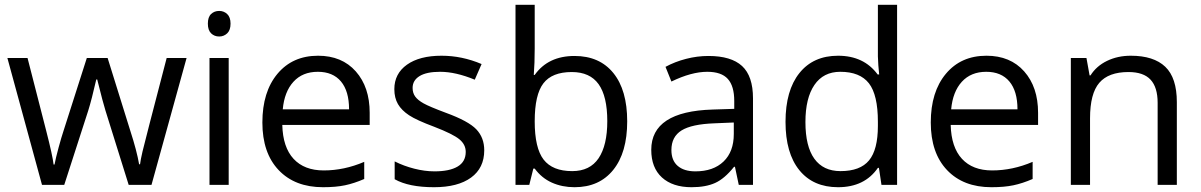

<svg xmlns="http://www.w3.org/2000/svg" viewBox="-20 -780 5065 810"><path d="M522.9 0 424.8 -314Q415.5 -342.8 390.1 -444.8H386.2Q366.7 -359.4 352.1 -313L251 0H157.2L11.2 -535.2H96.2Q147.9 -333.5 175 -228Q202.1 -122.6 206.1 -85.9H210Q215.3 -113.8 227.3 -158Q239.3 -202.1 248 -228L346.2 -535.2H434.1L529.8 -228Q557.1 -144 566.9 -86.9H570.8Q572.8 -104.5 581.3 -141.1Q589.8 -177.7 683.1 -535.2H767.1L619.1 0Z M944.8 0H863.8V-535.2H944.8ZM856.9 -680.2Q856.9 -708 870.6 -720.9Q884.3 -733.9 904.8 -733.9Q924.3 -733.9 938.5 -720.7Q952.6 -707.5 952.6 -680.2Q952.6 -652.8 938.5 -639.4Q924.3 -626 904.8 -626Q884.3 -626 870.6 -639.4Q856.9 -652.8 856.9 -680.2Z M1342.8 9.8Q1224.1 9.8 1155.5 -62.5Q1086.9 -134.8 1086.9 -263.2Q1086.9 -392.6 1150.6 -468.8Q1214.4 -544.9 1321.8 -544.9Q1422.4 -544.9 1481 -478.8Q1539.6 -412.6 1539.6 -304.2V-252.9H1170.9Q1173.3 -158.7 1218.5 -109.9Q1263.7 -61 1345.7 -61Q1432.1 -61 1516.6 -97.2V-24.9Q1473.6 -6.3 1435.3 1.7Q1397 9.8 1342.8 9.8ZM1320.8 -477.1Q1256.3 -477.1 1218 -435.1Q1179.7 -393.1 1172.9 -318.8H1452.6Q1452.6 -395.5 1418.5 -436.3Q1384.3 -477.1 1320.8 -477.1Z M2022.9 -146Q2022.9 -71.3 1967.3 -30.8Q1911.6 9.8 1811 9.8Q1704.6 9.8 1645 -23.9V-99.1Q1683.6 -79.6 1727.8 -68.4Q1772 -57.1 1813 -57.1Q1876.5 -57.1 1910.6 -77.4Q1944.8 -97.7 1944.8 -139.2Q1944.8 -170.4 1917.7 -192.6Q1890.6 -214.8 1812 -245.1Q1737.3 -272.9 1705.8 -293.7Q1674.3 -314.5 1658.9 -340.8Q1643.6 -367.2 1643.6 -403.8Q1643.6 -469.2 1696.8 -507.1Q1750 -544.9 1842.8 -544.9Q1929.2 -544.9 2011.7 -509.8L1982.9 -443.8Q1902.3 -477.1 1836.9 -477.1Q1779.3 -477.1 1750 -459Q1720.7 -440.9 1720.7 -409.2Q1720.7 -387.7 1731.7 -372.6Q1742.7 -357.4 1767.1 -343.8Q1791.5 -330.1 1860.8 -304.2Q1956.1 -269.5 1989.5 -234.4Q2022.9 -199.2 2022.9 -146Z M2403.8 -543.9Q2509.3 -543.9 2567.6 -471.9Q2626 -399.9 2626 -268.1Q2626 -136.2 2567.1 -63.2Q2508.3 9.8 2403.8 9.8Q2351.6 9.8 2308.3 -9.5Q2265.1 -28.8 2235.8 -68.8H2230L2212.9 0H2154.8V-759.8H2235.8V-575.2Q2235.8 -513.2 2231.9 -463.9H2235.8Q2292.5 -543.9 2403.8 -543.9ZM2392.1 -476.1Q2309.1 -476.1 2272.5 -428.5Q2235.8 -380.9 2235.8 -268.1Q2235.8 -155.3 2273.4 -106.7Q2311 -58.1 2394 -58.1Q2468.8 -58.1 2505.4 -112.5Q2542 -167 2542 -269Q2542 -373.5 2505.4 -424.8Q2468.8 -476.1 2392.1 -476.1Z M3096.7 0 3080.6 -76.2H3076.7Q3036.6 -25.9 2996.8 -8.1Q2957 9.8 2897.5 9.8Q2817.9 9.8 2772.7 -31.2Q2727.5 -72.3 2727.5 -147.9Q2727.5 -310.1 2986.8 -317.9L3077.6 -320.8V-354Q3077.6 -417 3050.5 -447Q3023.4 -477.1 2963.9 -477.1Q2897 -477.1 2812.5 -436L2787.6 -498Q2827.1 -519.5 2874.3 -531.7Q2921.4 -543.9 2968.8 -543.9Q3064.5 -543.9 3110.6 -501.5Q3156.7 -459 3156.7 -365.2V0ZM2913.6 -57.1Q2989.3 -57.1 3032.5 -98.6Q3075.7 -140.1 3075.7 -214.8V-263.2L2994.6 -259.8Q2897.9 -256.3 2855.2 -229.7Q2812.5 -203.1 2812.5 -147Q2812.5 -103 2839.1 -80.1Q2865.7 -57.1 2913.6 -57.1Z M3688 -71.8H3683.6Q3627.4 9.8 3515.6 9.8Q3410.6 9.8 3352.3 -62Q3293.9 -133.8 3293.9 -266.1Q3293.9 -398.4 3352.5 -471.7Q3411.1 -544.9 3515.6 -544.9Q3624.5 -544.9 3682.6 -465.8H3689L3685.5 -504.4L3683.6 -542V-759.8H3764.6V0H3698.7ZM3525.9 -58.1Q3608.9 -58.1 3646.2 -103.3Q3683.6 -148.4 3683.6 -249V-266.1Q3683.6 -379.9 3645.8 -428.5Q3607.9 -477.1 3524.9 -477.1Q3453.6 -477.1 3415.8 -421.6Q3377.9 -366.2 3377.9 -265.1Q3377.9 -162.6 3415.5 -110.4Q3453.1 -58.1 3525.9 -58.1Z M4162.6 9.8Q4043.9 9.8 3975.3 -62.5Q3906.7 -134.8 3906.7 -263.2Q3906.7 -392.6 3970.5 -468.8Q4034.2 -544.9 4141.6 -544.9Q4242.2 -544.9 4300.8 -478.8Q4359.4 -412.6 4359.4 -304.2V-252.9H3990.7Q3993.2 -158.7 4038.3 -109.9Q4083.5 -61 4165.5 -61Q4252 -61 4336.4 -97.2V-24.9Q4293.5 -6.3 4255.1 1.7Q4216.8 9.8 4162.6 9.8ZM4140.6 -477.1Q4076.2 -477.1 4037.8 -435.1Q3999.5 -393.1 3992.7 -318.8H4272.5Q4272.5 -395.5 4238.3 -436.3Q4204.1 -477.1 4140.6 -477.1Z M4863.8 0V-346.2Q4863.8 -411.6 4834 -443.8Q4804.2 -476.1 4740.7 -476.1Q4656.7 -476.1 4617.7 -430.7Q4578.6 -385.3 4578.6 -280.8V0H4497.6V-535.2H4563.5L4576.7 -461.9H4580.6Q4605.5 -501.5 4650.4 -523.2Q4695.3 -544.9 4750.5 -544.9Q4847.2 -544.9 4896 -498.3Q4944.8 -451.7 4944.8 -349.1V0Z"/></svg>

Font: f04293028
Style: Regular
Weight: 400
Foundry: Ascender Corporation
Version: Version 1.10